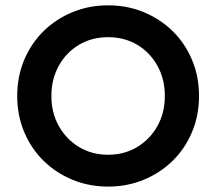

<svg xmlns="http://www.w3.org/2000/svg" viewBox="-20 -689 815 724"><path d="M387.7 14.6Q316.4 14.6 254.4 -10.7Q192.4 -36.1 145.5 -81.5Q98.6 -127 71.8 -189.9Q44.9 -252.9 44.9 -327.1Q44.9 -401.4 71.8 -464.4Q98.6 -527.3 145.5 -572.8Q192.4 -618.2 254.4 -643.6Q316.4 -668.9 387.7 -668.9Q459 -668.9 521 -643.6Q583 -618.2 629.9 -572.8Q676.8 -527.3 703.6 -464.4Q730.5 -401.4 730.5 -327.1Q730.5 -252.9 703.6 -189.9Q676.8 -127 629.9 -81.5Q583 -36.1 521 -10.7Q459 14.6 387.7 14.6ZM387.7 -105.5Q449.2 -105.5 497.6 -134.8Q545.9 -164.1 573.7 -213.9Q601.6 -263.7 601.6 -327.1Q601.6 -390.6 573.7 -440.9Q545.9 -491.2 497.6 -520Q449.2 -548.8 387.7 -548.8Q326.2 -548.8 277.8 -520Q229.5 -491.2 201.7 -440.9Q173.8 -390.6 173.8 -327.1Q173.8 -263.7 201.7 -213.9Q229.5 -164.1 277.8 -134.8Q326.2 -105.5 387.7 -105.5Z"/></svg>

Font: Sen SemiBold
Style: Regular
Weight: 600
Designer: Kosal Sen, Philatype
Foundry: Philatype
Version: Version 2.000;gftools[0.9.31]